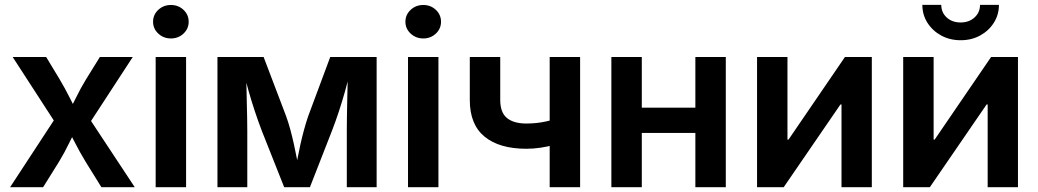

<svg xmlns="http://www.w3.org/2000/svg" viewBox="-20 -778 4316 798"><path d="M22 0 233.9 -323.7 233.4 -231.4 32.7 -541H171.9L227.1 -449.7Q251 -409.7 269.8 -371.8Q288.6 -334 308.1 -297.9H257.3Q277.3 -333.5 295.7 -371.6Q314 -409.7 338.4 -449.7L395 -541H531.7L328.6 -229.5V-320.3L540 0H401.4L335.4 -106.4Q311.5 -146 292.5 -183.3Q273.4 -220.7 253.9 -255.9H304.7Q285.2 -220.7 267.3 -183.3Q249.5 -146 225.6 -106.4L159.2 0Z M627 0V-541H753.4V0ZM690.4 -618.2Q659.7 -618.2 637.9 -638.4Q616.2 -658.7 616.2 -687.5Q616.2 -716.8 637.9 -737.1Q659.7 -757.3 690.4 -757.3Q721.2 -757.3 742.7 -737.1Q764.2 -716.8 764.2 -687.5Q764.2 -658.7 742.7 -638.4Q721.2 -618.2 690.4 -618.2Z M883.8 0V-541H1075.7L1168.9 -295.9Q1178.7 -269 1186.8 -239Q1194.8 -209 1201.7 -178Q1208.5 -147 1214.1 -117.7Q1219.7 -88.4 1224.1 -63H1206.1Q1210.4 -87.9 1216.1 -116.9Q1221.7 -146 1228.5 -177.2Q1235.4 -208.5 1243.7 -238.8Q1252 -269 1261.2 -295.9L1352.5 -541H1545.4V0H1421.4V-234.9Q1421.4 -261.2 1421.9 -292.2Q1422.4 -323.2 1423.1 -356.7Q1423.8 -390.1 1424.6 -423.6Q1425.3 -457 1425.8 -488.8H1437Q1426.3 -442.4 1414.1 -398.9Q1401.9 -355.5 1388.4 -314.7Q1375 -273.9 1359.9 -234.9L1268.1 0H1161.1L1067.9 -234.9Q1052.7 -274.9 1039.1 -315.9Q1025.4 -356.9 1013.2 -400.1Q1001 -443.4 990.2 -488.8H1002.9Q1003.4 -459.5 1004.2 -426.5Q1004.9 -393.6 1005.6 -359.6Q1006.3 -325.7 1007.1 -293.7Q1007.8 -261.7 1007.8 -234.9V0Z M1675.8 0V-541H1802.2V0ZM1739.3 -618.2Q1708.5 -618.2 1686.8 -638.4Q1665 -658.7 1665 -687.5Q1665 -716.8 1686.8 -737.1Q1708.5 -757.3 1739.3 -757.3Q1770 -757.3 1791.5 -737.1Q1813 -716.8 1813 -687.5Q1813 -658.7 1791.5 -638.4Q1770 -618.2 1739.3 -618.2Z M2167.5 -159.7Q2055.7 -159.7 1994.1 -210Q1932.6 -260.3 1932.6 -362.3V-541H2059.1V-362.8Q2059.1 -310.1 2087.2 -287.4Q2115.2 -264.6 2167.5 -264.6Q2210.4 -264.6 2249.3 -273.2Q2288.1 -281.7 2330.1 -296.4V-191.4Q2309.1 -183.1 2282.5 -175.8Q2255.9 -168.5 2226.6 -164.1Q2197.3 -159.7 2167.5 -159.7ZM2264.6 0V-541H2391.1V0Z M2903.8 -330.6V-225.6H2613.3V-330.6ZM2647.5 -541V0H2521V-541ZM2996.6 -541V0H2870.1V-541Z M3603.5 0H3477.5V-343.8H3473.1L3237.3 0H3126.5V-541H3252.9V-197.8H3257.3L3491.7 -541H3603.5Z M4210.9 0H4085V-343.8H4080.6L3844.7 0H3733.9V-541H3860.4V-197.8H3864.7L4099.1 -541H4210.9ZM3972.7 -610.8Q3927.7 -610.8 3891.8 -630.4Q3856 -649.9 3834.7 -683.3Q3813.5 -716.8 3813.5 -757.8H3892.1Q3892.1 -726.1 3914.8 -705.3Q3937.5 -684.6 3972.7 -684.6Q4007.3 -684.6 4030.3 -705.3Q4053.2 -726.1 4053.2 -757.8H4131.8Q4131.8 -716.8 4110.8 -683.6Q4089.8 -650.4 4054 -630.6Q4018.1 -610.8 3972.7 -610.8Z"/></svg>

Font: Inter 17pt SemiBold
Style: Regular
Weight: 600
Version: Version 4.001;git-66647c0bb